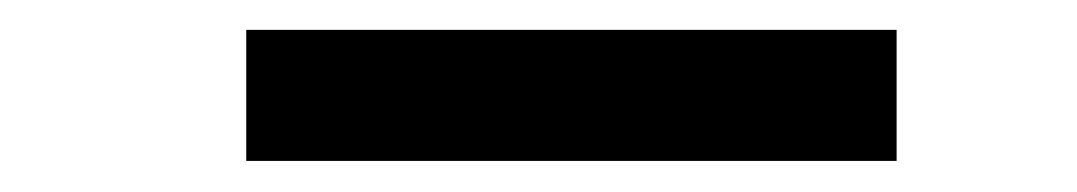

<svg xmlns="http://www.w3.org/2000/svg" viewBox="-20 -316 707 126"><path d="M141.6 -210.4H568.4V-296.4H141.6Z"/></svg>

Font: Atomic Age
Style: Regular
Weight: 400
Designer: James Grieshaber
Foundry: James Grieshaber
Version: Version 1.002